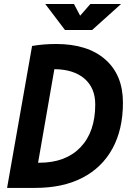

<svg xmlns="http://www.w3.org/2000/svg" viewBox="-20 -918 626 938"><path d="M14.6 0 136.7 -693.4Q192.4 -703.1 254.4 -703.1Q408.2 -703.1 494.4 -627.4Q580.6 -551.8 580.6 -416.5Q580.6 -285.6 529.5 -192.4Q478.5 -99.1 382.8 -49.6Q287.1 0 151.9 0ZM166 -123H172.4Q300.8 -123 373 -198.2Q445.3 -273.4 445.3 -407.7Q445.3 -488.3 392.8 -533.7Q340.3 -579.1 245.6 -580.1ZM297.4 -771.5 201.2 -898.4H341.3L371.6 -841.3L421.4 -898.4H571.3L430.2 -771.5Z"/></svg>

Font: Cascadia Mono
Style: Bold Italic
Weight: 700
Italic angle: -10°
Monospace: yes
Designer: Aaron Bell
Foundry: Saja Typeworks
Version: Version 2404.023; ttfautohint (v1.8.4)